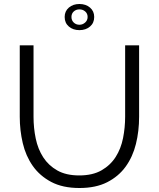

<svg xmlns="http://www.w3.org/2000/svg" viewBox="-20 -937 795 962"><path d="M304 -852Q304 -881 325 -899Q346 -917 378 -917Q410 -917 431 -899Q452 -881 452 -852Q452 -822 431 -804Q410 -786 378 -786Q346 -786 325 -804Q304 -822 304 -852ZM378 -890Q361 -890 349.5 -879.5Q338 -869 338 -852Q338 -835 349.5 -824Q361 -813 378 -813Q394 -813 406.5 -824Q419 -835 419 -852Q419 -869 407 -879.5Q395 -890 378 -890ZM377 -58Q444 -58 488.5 -83.5Q533 -109 559.5 -150.5Q586 -192 596.5 -245Q607 -298 607 -352V-710H677V-352Q677 -280 661 -215.5Q645 -151 609.5 -102Q574 -53 517 -24Q460 5 378 5Q294 5 236.5 -25.5Q179 -56 144 -106Q109 -156 94 -220Q79 -284 79 -352V-710H148V-352Q148 -296 159 -243Q170 -190 196.5 -149Q223 -108 267 -83Q311 -58 377 -58Z"/></svg>

Font: PTCRaleway
Style: Regular
Weight: 400
Designer: Matt McInerney, Pablo Impallari, Rodrigo Fuenzalida
Foundry: Matt McInerney, Pablo Impallari, Rodrigo Fuenzalida
Version: Version 3.000g; ttfautohint (v1.5) -l 8 -r 28 -G 28 -x 14 -D